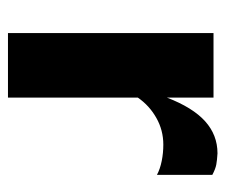

<svg xmlns="http://www.w3.org/2000/svg" viewBox="-62 -504 566 482"><g transform="rotate(90 221.0 -263.0)"><path d="M63 0V-516H225V-399Q250 -464 284.5 -495Q319 -526 365 -526Q382 -525 393 -523Q404 -521 419 -513V-374Q404 -382 384 -386Q364 -390 343 -390Q307 -390 276 -372.5Q245 -355 225 -326V0Z"/></g></svg>

Font: Red Hat Text VF
Style: Regular
Weight: 400
Designer: Pentagram, MCKL
Foundry: Pentagram, MCKL
Version: Version 1.023